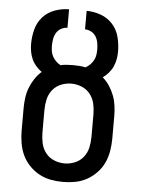

<svg xmlns="http://www.w3.org/2000/svg" viewBox="-53 -777 606 827"><g transform="rotate(5 250.0 -363.5)"><path d="M250 8Q223 8 196.5 3Q170 -2 146.5 -15Q123 -28 104 -48Q85 -68 74 -92Q63 -116 58.5 -143Q54 -170 54 -196V-293Q54 -316 57 -338.5Q60 -361 68 -382Q76 -403 88.5 -422Q101 -441 118 -456Q105 -465 93.5 -478Q82 -491 75 -506.5Q68 -522 65 -538.5Q62 -555 62 -572Q62 -604 70 -635Q78 -666 99 -689.5Q120 -713 150.5 -724Q181 -735 212 -735V-655Q198 -655 185 -648Q172 -641 164.5 -628.5Q157 -616 154.5 -601.5Q152 -587 152 -572Q152 -560 154 -548Q156 -536 162 -525.5Q168 -515 176.5 -506.5Q185 -498 196 -492Q209 -495 222.5 -496Q236 -497 250 -497Q264 -497 277.5 -496Q291 -495 304 -492Q315 -498 323.5 -506.5Q332 -515 338 -525.5Q344 -536 346 -548Q348 -560 348 -572Q348 -587 345.5 -601.5Q343 -616 335.5 -628.5Q328 -641 315 -648Q302 -655 288 -655V-735Q319 -735 349.5 -724Q380 -713 401 -689.5Q422 -666 430 -635Q438 -604 438 -572Q438 -555 435 -538.5Q432 -522 425 -506.5Q418 -491 406.5 -478Q395 -465 382 -456Q399 -441 411.5 -422Q424 -403 432 -382Q440 -361 443 -338.5Q446 -316 446 -293V-196Q446 -170 441.5 -143Q437 -116 426 -92Q415 -68 396 -48Q377 -28 353.5 -15Q330 -2 303.5 3Q277 8 250 8ZM250 -72Q273 -72 295 -81Q317 -90 331.5 -108.5Q346 -127 351 -150Q356 -173 356 -196V-293Q356 -316 351 -339Q346 -362 331.5 -380.5Q317 -399 295 -408Q273 -417 250 -417Q227 -417 205 -408Q183 -399 168.5 -380.5Q154 -362 149 -339Q144 -316 144 -293V-196Q144 -173 149 -150Q154 -127 168.5 -108.5Q183 -90 205 -81Q227 -72 250 -72Z"/></g></svg>

Font: Iosevka Fixed Medium
Style: Regular
Weight: 500
Monospace: yes
Designer: Belleve Invis
Foundry: Belleve Invis
Version: Version 32.3.0